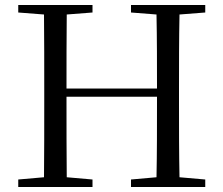

<svg xmlns="http://www.w3.org/2000/svg" viewBox="-20 -748 893 768"><path d="M504 -698 606 -690C608 -592 608 -493 608 -394H246C246 -494 246 -593 247 -690L350 -698V-728H53V-698L156 -690C157 -591 157 -491 157 -391V-337C157 -236 157 -137 156 -39L53 -30V0H350V-30L247 -39C246 -136 246 -237 246 -361H608C608 -237 608 -136 606 -39L504 -30V0H801V-30L698 -39C696 -137 696 -237 696 -337V-391C696 -492 696 -592 698 -690L801 -698V-728H504Z"/></svg>

Font: Harano Aji Mincho
Style: Regular
Weight: 400
Foundry: Masamichi Hosoda
Version: HaranoAjiMincho-Regular version 20230610;ttx 4.39.4